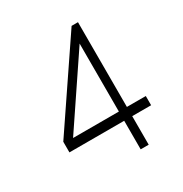

<svg xmlns="http://www.w3.org/2000/svg" viewBox="-159 -796 872 916"><g transform="rotate(-30 277.0 -337.5)"><path d="M353.7 0V-157.3H52V-215.9L362.8 -674.9H397.9V-208.1H502V-157.3H397.9V0H353.7ZM101.4 -208.1H353.7V-582.6L101.4 -208.1Z"/></g></svg>

Font: Lohit Assamese
Style: Regular
Weight: 400
Version: Version 2.91.5